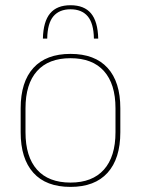

<svg xmlns="http://www.w3.org/2000/svg" viewBox="-20 -703 539 734"><path d="M249.5 11.5Q156 11.5 107.5 -42.5Q59 -96.5 59 -197.5V-289Q59 -390 107.8 -443.5Q156.5 -497 249.5 -497Q342.5 -497 391.2 -443.5Q440 -390 440 -289V-197.5Q440 -96.5 391.2 -42.5Q342.5 11.5 249.5 11.5ZM249.5 -5Q333 -5 377.2 -54.5Q421.5 -104 421.5 -197.5V-289Q421.5 -382 377.5 -431.2Q333.5 -480.5 249.5 -480.5Q165.5 -480.5 121.5 -431.2Q77.5 -382 77.5 -289V-197.5Q77.5 -104 121.5 -54.5Q165.5 -5 249.5 -5ZM249.5 -683Q302 -683 328 -651.8Q354 -620.5 355.5 -555.5H339Q338 -614 315.2 -640.8Q292.5 -667.5 249.5 -667.5Q207 -667.5 184.2 -640.8Q161.5 -614 160.5 -555.5H144Q145.5 -620.5 171.5 -651.8Q197.5 -683 249.5 -683Z"/></svg>

Font: Anek Latin Thin
Style: Regular
Weight: 250
Designer: Yesha Goshar
Foundry: Ek Type
Version: Version 1.003